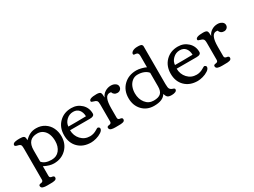

<svg xmlns="http://www.w3.org/2000/svg" viewBox="-58 -1442 3125 2361"><g transform="rotate(-30 1505.0 -262.0)"><path d="M462.9 -225.1Q462.9 -278.3 447 -320.6Q431.2 -362.8 397.2 -389.2Q363.3 -415.5 315.9 -415.5Q175.8 -415.5 175.8 -257.8V-97.2Q215.3 -45.9 312 -45.9Q382.3 -45.9 422.6 -96.4Q462.9 -147 462.9 -225.1ZM-1.5 -431.6Q-1.5 -444.3 7.6 -452.6Q16.6 -460.9 33.2 -464.4Q49.8 -467.8 63.7 -468.8Q77.6 -469.7 96.7 -469.7Q138.2 -469.7 154.8 -460Q171.4 -450.2 171.4 -418Q171.4 -408.2 170.9 -403.3Q208.5 -439.9 246.6 -459Q284.7 -478 335 -478Q402.8 -478 454.3 -444.8Q505.9 -411.6 532.2 -357.2Q558.6 -302.7 558.6 -235.8Q558.6 -129.9 489.3 -61Q419.9 7.8 313 7.8Q252.9 7.8 175.8 -31.7V106.9Q175.8 122.1 185.5 129.2Q195.3 136.2 207.3 137Q219.2 137.7 229 143.6Q238.8 149.4 238.8 162.1Q238.8 175.3 231.7 183.6Q224.6 191.9 209.2 195.3Q193.8 198.7 181.9 199.5Q169.9 200.2 147.9 200.2Q141.1 200.2 127.2 200.4Q113.3 200.7 106 200.7Q86.9 200.7 73.5 199.2Q60.1 197.8 46.9 193.8Q33.7 189.9 26.9 181.2Q20 172.4 20 159.2Q20 147.5 29.8 142.6Q39.6 137.7 51.5 137.2Q63.5 136.7 73.2 129.6Q83 122.6 83 106.9V-333.5Q83 -368.7 77.9 -382.1Q72.8 -395.5 54.7 -402.3Q52.7 -403.3 34.9 -407.5Q17.1 -411.6 7.8 -417.2Q-1.5 -422.9 -1.5 -431.6Z M833.5 -476.6Q917 -476.6 974.4 -422.6Q1031.7 -368.7 1031.7 -287.1Q1031.7 -247.6 969.2 -247.6H686.5Q687.5 -168.5 737.8 -114.3Q788.1 -60.1 864.7 -60.1Q915.5 -60.1 963.4 -89.8Q988.8 -105.5 994.6 -105.5Q1002.9 -105.5 1012 -98.4Q1021 -91.3 1021 -81.1Q1021 -54.2 986.6 -31.5Q952.1 -8.8 910.6 2.2Q869.1 13.2 837.9 13.2Q727.1 13.2 659.4 -53.2Q591.8 -119.6 591.8 -229.5Q591.8 -339.4 659.9 -408Q728 -476.6 833.5 -476.6ZM941.9 -298.8Q940.9 -355 912.6 -390.1Q884.3 -425.3 831.1 -425.3Q775.4 -425.3 734.6 -386.2Q693.8 -347.2 691.4 -296.9H805.7Q881.8 -296.9 941.9 -298.8Z M1255.9 -383.3Q1272.5 -425.3 1310.8 -449.2Q1349.1 -473.1 1394.5 -473.1Q1429.7 -473.1 1455.8 -455.8Q1481.9 -438.5 1481.9 -410.2Q1481.9 -385.3 1464.8 -369.4Q1447.8 -353.5 1422.4 -353.5Q1397.9 -353.5 1380.1 -366.7Q1362.3 -379.9 1356.9 -400.9Q1344.2 -402.8 1335.9 -402.8Q1259.8 -402.8 1259.8 -227.5V-93.3Q1259.8 -78.1 1269.5 -71Q1279.3 -64 1291.3 -63.2Q1303.2 -62.5 1313 -56.6Q1322.8 -50.8 1322.8 -38.1Q1322.8 -24.9 1315.7 -16.6Q1308.6 -8.3 1293.2 -4.9Q1277.8 -1.5 1265.9 -0.7Q1253.9 0 1231.9 0Q1225.1 0 1211.2 0.2Q1197.3 0.5 1189.9 0.5Q1170.9 0.5 1157.5 -1Q1144 -2.4 1130.9 -6.3Q1117.7 -10.3 1110.8 -19Q1104 -27.8 1104 -41Q1104 -52.7 1113.8 -57.6Q1123.5 -62.5 1135.5 -63Q1147.5 -63.5 1157.2 -70.6Q1167 -77.6 1167 -93.3V-334.5Q1167 -356.9 1164.1 -370.4Q1161.1 -383.8 1153.6 -391.1Q1146 -398.4 1138.9 -401.4Q1131.8 -404.3 1116.7 -408.7Q1101.6 -413.1 1090.8 -418Q1082.5 -421.9 1082.5 -430.7Q1082.5 -469.7 1187.5 -469.7Q1231.9 -469.7 1243.9 -454.3Q1255.9 -439 1255.9 -383.3Z M1745.6 -425.3Q1701.2 -425.3 1668 -397.9Q1634.8 -370.6 1619.1 -329.3Q1603.5 -288.1 1603.5 -240.7Q1603.5 -160.2 1647.2 -104.2Q1690.9 -48.3 1762.2 -48.3Q1831.1 -48.3 1862.1 -77.4Q1893.1 -106.4 1893.1 -173.8V-366.7Q1872.6 -393.6 1834.2 -409.4Q1795.9 -425.3 1745.6 -425.3ZM1758.3 -478Q1790.5 -478 1830.3 -467.5Q1870.1 -457 1893.1 -445.3V-608.9Q1893.1 -653.3 1857.9 -656.7Q1854.5 -657.2 1849.1 -657.7Q1843.8 -658.2 1841.3 -658.4Q1838.9 -658.7 1835.2 -659.4Q1831.5 -660.2 1829.8 -661.1Q1828.1 -662.1 1826.4 -663.6Q1824.7 -665 1824 -667.2Q1823.2 -669.4 1823.2 -672.9Q1823.2 -689 1838.1 -701.2Q1853 -713.4 1872.8 -718.5Q1892.6 -723.6 1912.1 -723.6Q1928.7 -723.6 1936.5 -723.4Q1944.3 -723.1 1956.1 -721.2Q1967.8 -719.2 1972.9 -715.6Q1978 -711.9 1982.2 -704.8Q1986.3 -697.8 1986.3 -687V-152.8Q1986.3 -98.6 1998 -82.5Q2010.3 -66.9 2026.4 -61Q2029.3 -60.1 2036.4 -57.6Q2043.5 -55.2 2046.4 -54Q2049.3 -52.7 2053.7 -50Q2058.1 -47.4 2059.8 -43.9Q2061.5 -40.5 2061.5 -36.1Q2061.5 -15.6 2039.8 -6.1Q2018.1 3.4 1988.8 3.4Q1946.3 3.4 1930.2 -10.3Q1914.1 -23.9 1901.9 -60.5Q1861.8 10.3 1734.9 10.3Q1633.3 10.3 1569.6 -57.1Q1505.9 -124.5 1505.9 -229Q1505.9 -339.4 1576.7 -408.7Q1647.5 -478 1758.3 -478Z M2347.2 -476.6Q2430.7 -476.6 2488 -422.6Q2545.4 -368.7 2545.4 -287.1Q2545.4 -247.6 2482.9 -247.6H2200.2Q2201.2 -168.5 2251.5 -114.3Q2301.8 -60.1 2378.4 -60.1Q2429.2 -60.1 2477.1 -89.8Q2502.4 -105.5 2508.3 -105.5Q2516.6 -105.5 2525.6 -98.4Q2534.7 -91.3 2534.7 -81.1Q2534.7 -54.2 2500.2 -31.5Q2465.8 -8.8 2424.3 2.2Q2382.8 13.2 2351.6 13.2Q2240.7 13.2 2173.1 -53.2Q2105.5 -119.6 2105.5 -229.5Q2105.5 -339.4 2173.6 -408Q2241.7 -476.6 2347.2 -476.6ZM2455.6 -298.8Q2454.6 -355 2426.3 -390.1Q2397.9 -425.3 2344.7 -425.3Q2289.1 -425.3 2248.3 -386.2Q2207.5 -347.2 2205.1 -296.9H2319.3Q2395.5 -296.9 2455.6 -298.8Z M2769.5 -383.3Q2786.1 -425.3 2824.5 -449.2Q2862.8 -473.1 2908.2 -473.1Q2943.4 -473.1 2969.5 -455.8Q2995.6 -438.5 2995.6 -410.2Q2995.6 -385.3 2978.5 -369.4Q2961.4 -353.5 2936 -353.5Q2911.6 -353.5 2893.8 -366.7Q2876 -379.9 2870.6 -400.9Q2857.9 -402.8 2849.6 -402.8Q2773.4 -402.8 2773.4 -227.5V-93.3Q2773.4 -78.1 2783.2 -71Q2793 -64 2804.9 -63.2Q2816.9 -62.5 2826.7 -56.6Q2836.4 -50.8 2836.4 -38.1Q2836.4 -24.9 2829.3 -16.6Q2822.3 -8.3 2806.9 -4.9Q2791.5 -1.5 2779.5 -0.7Q2767.6 0 2745.6 0Q2738.8 0 2724.9 0.2Q2710.9 0.5 2703.6 0.5Q2684.6 0.5 2671.1 -1Q2657.7 -2.4 2644.5 -6.3Q2631.3 -10.3 2624.5 -19Q2617.7 -27.8 2617.7 -41Q2617.7 -52.7 2627.4 -57.6Q2637.2 -62.5 2649.2 -63Q2661.1 -63.5 2670.9 -70.6Q2680.7 -77.6 2680.7 -93.3V-334.5Q2680.7 -356.9 2677.7 -370.4Q2674.8 -383.8 2667.2 -391.1Q2659.7 -398.4 2652.6 -401.4Q2645.5 -404.3 2630.4 -408.7Q2615.2 -413.1 2604.5 -418Q2596.2 -421.9 2596.2 -430.7Q2596.2 -469.7 2701.2 -469.7Q2745.6 -469.7 2757.6 -454.3Q2769.5 -439 2769.5 -383.3Z"/></g></svg>

Font: Corben
Style: Regular
Weight: 400
Designer: vernon adams
Foundry: vernon adams
Version: Version 1.100